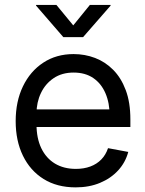

<svg xmlns="http://www.w3.org/2000/svg" viewBox="-20 -770 607 801"><path d="M295.9 11.7Q217.8 11.7 161.9 -23.2Q106 -58.1 75.7 -120.4Q45.4 -182.6 45.4 -264.6Q45.4 -346.7 75.7 -409.7Q106 -472.7 160.4 -508.5Q214.8 -544.4 287.1 -544.4Q334 -544.4 376.5 -528.3Q418.9 -512.2 452.1 -478.8Q485.4 -445.3 504.6 -394Q523.9 -342.8 523.9 -272V-240.2H100.1V-313.5H476.6L437.5 -286.6Q437.5 -340.3 419.9 -381.1Q402.3 -421.9 368.9 -444.6Q335.4 -467.3 287.1 -467.3Q238.8 -467.3 204.1 -444.1Q169.4 -420.9 150.9 -382.1Q132.3 -343.3 132.3 -296.4V-251.5Q132.3 -193.4 152.3 -151.6Q172.4 -109.9 209.2 -87.6Q246.1 -65.4 296.4 -65.4Q330.1 -65.4 356.9 -75.4Q383.8 -85.4 402.6 -104.7Q421.4 -124 430.7 -151.9L515.1 -136.2Q503.4 -92.3 472.9 -59.1Q442.4 -25.9 397.2 -7.1Q352.1 11.7 295.9 11.7ZM215.3 -749.5 285.6 -664.1 355 -749.5H441.4V-746.6L326.7 -615.2H244.1L130.4 -746.6V-749.5Z"/></svg>

Font: Inter 20pt
Style: Regular
Weight: 400
Version: Version 4.001;git-66647c0bb